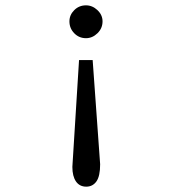

<svg xmlns="http://www.w3.org/2000/svg" viewBox="-20 -618 665 719"><path d="M302 -598Q326 -598 345 -580Q364 -562 364 -538Q364 -512 345 -493.5Q326 -475 302 -475Q276 -475 258 -493.5Q240 -512 240 -538Q240 -562 258 -580Q276 -598 302 -598ZM276 -393H327L355 -3Q355 42 341 61.5Q327 81 303 81Q278 81 264.5 61.5Q251 42 251 7Z"/></svg>

Font: Inconsolata Expanded
Style: Regular
Weight: 400
Width: 7
Monospace: yes
Designer: Raph Levien, Cyreal, Brenton Simpson
Foundry: Raph Levien, Cyreal, Google
Version: Version 3.100; ttfautohint (v1.8.4.7-5d5b)